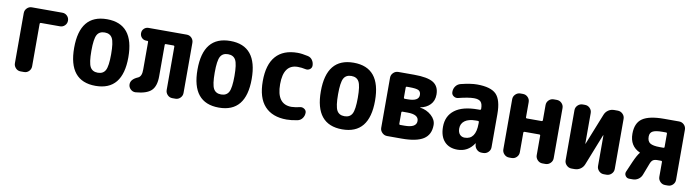

<svg xmlns="http://www.w3.org/2000/svg" viewBox="-28 -1027 5557 1533"><g transform="rotate(10 2750.0 -260.0)"><path d="M388.7 -519.5Q412.1 -519.5 428.2 -503.4Q444.3 -487.3 444.3 -464.4Q444.3 -441.4 428.2 -425.3Q412.1 -409.2 388.7 -409.2H235.4Q226.6 -409.2 225.6 -400.4V-56.6Q225.6 -33.2 209.5 -16.6Q193.4 0 169.9 0H141.6Q118.2 0 102.1 -17.1Q85.9 -34.2 85.9 -56.6V-462.9Q85.9 -486.3 102.5 -502.9Q119.1 -519.5 141.6 -519.5Z M688 -130.4Q706.1 -96.7 750 -96.7Q793.9 -96.7 812 -130.4Q830.1 -164.1 830.1 -260.3Q830.1 -356.4 812 -389.6Q793.9 -422.9 750 -422.9Q706.1 -422.9 688 -389.6Q669.9 -356.4 669.9 -260.3Q669.9 -164.1 688 -130.4ZM530.3 -260.3Q530.3 -530.3 750 -530.3Q969.7 -530.3 969.7 -260.3Q969.7 9.8 750 9.8Q530.3 9.8 530.3 -260.3Z M1397.5 -519.5Q1420.9 -519.5 1437 -502.9Q1453.1 -486.3 1453.1 -462.9V-56.6Q1453.1 -33.2 1436.5 -16.6Q1419.9 0 1397.5 0H1372.1Q1348.6 0 1332.5 -17.1Q1316.4 -34.2 1316.4 -56.6V-408.2Q1316.4 -416 1306.6 -416H1246.1Q1238.3 -416 1238.3 -408.2V-153.3Q1238.3 -73.2 1201.2 -37.6Q1164.1 -2 1074.2 4.9Q1050.8 5.9 1033.7 -10.7Q1016.6 -27.3 1016.6 -49.8V-50.8Q1016.6 -90.8 1073.2 -115.2Q1104.5 -127.9 1103.5 -185.5V-408.2Q1103.5 -416 1095.7 -416H1087.9Q1065.4 -416 1050.8 -431.2Q1036.1 -446.3 1036.1 -468.3Q1036.1 -490.2 1051.3 -504.9Q1066.4 -519.5 1087.9 -519.5Z M1688 -130.4Q1706.1 -96.7 1750 -96.7Q1793.9 -96.7 1812 -130.4Q1830.1 -164.1 1830.1 -260.3Q1830.1 -356.4 1812 -389.6Q1793.9 -422.9 1750 -422.9Q1706.1 -422.9 1688 -389.6Q1669.9 -356.4 1669.9 -260.3Q1669.9 -164.1 1688 -130.4ZM1530.3 -260.3Q1530.3 -530.3 1750 -530.3Q1969.7 -530.3 1969.7 -260.3Q1969.7 9.8 1750 9.8Q1530.3 9.8 1530.3 -260.3Z M2387.7 -106.4Q2406.2 -111.3 2423.3 -100.1Q2440.4 -88.9 2440.4 -70.3Q2440.4 -44.9 2425.8 -24.9Q2411.1 -4.9 2386.7 0Q2335 9.8 2299.8 9.8Q2183.6 9.8 2121.6 -57.6Q2059.6 -125 2059.6 -259.8Q2059.6 -394.5 2119.6 -462.4Q2179.7 -530.3 2294.9 -530.3Q2330.1 -530.3 2377.9 -519.5Q2402.3 -514.6 2416 -494.6Q2429.7 -474.6 2429.7 -450.2Q2429.7 -430.7 2413.6 -419.4Q2397.5 -408.2 2377 -413.1Q2347.7 -419.9 2315.4 -419.9Q2200.2 -419.9 2200.2 -259.8Q2200.2 -96.7 2320.3 -96.7Q2353.5 -97.7 2387.7 -106.4Z M2688 -130.4Q2706.1 -96.7 2750 -96.7Q2793.9 -96.7 2812 -130.4Q2830.1 -164.1 2830.1 -260.3Q2830.1 -356.4 2812 -389.6Q2793.9 -422.9 2750 -422.9Q2706.1 -422.9 2688 -389.6Q2669.9 -356.4 2669.9 -260.3Q2669.9 -164.1 2688 -130.4ZM2530.3 -260.3Q2530.3 -530.3 2750 -530.3Q2969.7 -530.3 2969.7 -260.3Q2969.7 9.8 2750 9.8Q2530.3 9.8 2530.3 -260.3Z M3236.3 -105.5Q3332 -105.5 3332 -160.2Q3332 -212.9 3241.2 -212.9H3201.2Q3192.4 -212.9 3192.4 -205.1V-114.3Q3192.4 -105.5 3201.2 -105.5ZM3192.4 -406.2V-326.2Q3192.4 -317.4 3201.2 -317.4H3225.6Q3313.5 -317.4 3314.5 -367.2Q3314.5 -395.5 3295.4 -405.3Q3276.4 -415 3220.7 -415H3201.2Q3192.4 -415 3192.4 -406.2ZM3334 -269.5Q3387.7 -261.7 3425.8 -227.5Q3463.9 -193.4 3463.9 -150.4Q3463.9 -72.3 3407.7 -36.1Q3351.6 0 3231.4 0H3192.4H3113.3Q3089.8 0 3072.8 -17.1Q3055.7 -34.2 3055.7 -56.6V-462.9Q3055.7 -486.3 3072.8 -502.9Q3089.8 -519.5 3113.3 -519.5H3241.2Q3350.6 -519.5 3397.5 -490.2Q3444.3 -460.9 3444.3 -394.5Q3444.3 -343.8 3413.6 -312Q3382.8 -280.3 3334 -271.5Q3333 -271.5 3333 -269.5Z M3815.4 -224.6V-236.3Q3815.4 -245.1 3805.7 -245.1H3790Q3731.4 -245.1 3700.7 -222.2Q3669.9 -199.2 3669.9 -160.2Q3669.9 -128.9 3685.1 -111.8Q3700.2 -94.7 3724.6 -94.7Q3815.4 -94.7 3815.4 -224.6ZM3750 -530.3Q3861.3 -530.3 3905.8 -485.4Q3950.2 -440.4 3950.2 -325.2V-56.6Q3950.2 -33.2 3933.1 -16.6Q3916 0 3892.6 0H3879.9Q3855.5 0 3838.9 -17.1Q3822.3 -34.2 3821.3 -56.6V-64.5Q3821.3 -65.4 3820.3 -65.4Q3818.4 -65.4 3818.4 -64.5Q3769.5 9.8 3684.6 9.8Q3616.2 9.8 3578.1 -32.2Q3540 -74.2 3540 -150.4Q3540 -238.3 3603.5 -286.6Q3667 -335 3790 -335H3805.7Q3814.5 -335 3815.4 -343.8V-344.7Q3815.4 -384.8 3799.3 -401.4Q3783.2 -418 3745.1 -418Q3700.2 -418 3619.1 -397.5Q3599.6 -392.6 3582.5 -404.3Q3565.4 -416 3565.4 -436.5V-438.5Q3565.4 -464.8 3580.6 -484.9Q3595.7 -504.9 3620.1 -510.7Q3699.2 -530.3 3750 -530.3Z M4397.5 -519.5Q4420.9 -519.5 4437.5 -502.9Q4454.1 -486.3 4454.1 -462.9V-56.6Q4454.1 -33.2 4437 -16.6Q4419.9 0 4397.5 0H4373Q4349.6 0 4333 -17.1Q4316.4 -34.2 4316.4 -56.6V-215.8Q4316.4 -223.6 4306.6 -223.6H4189.5Q4180.7 -223.6 4179.7 -215.8V-56.6Q4179.7 -33.2 4163.1 -16.6Q4146.5 0 4123 0H4102.5Q4079.1 0 4062.5 -17.1Q4045.9 -34.2 4045.9 -56.6V-462.9Q4045.9 -486.3 4063 -502.9Q4080.1 -519.5 4102.5 -519.5H4123Q4146.5 -519.5 4163.1 -502.9Q4179.7 -486.3 4179.7 -462.9V-339.8Q4179.7 -332 4189.5 -332H4306.6Q4315.4 -332 4316.4 -339.8V-462.9Q4316.4 -486.3 4333 -502.9Q4349.6 -519.5 4373 -519.5Z M4891.6 -519.5Q4915 -519.5 4932.1 -502.9Q4949.2 -486.3 4949.2 -462.9V-56.6Q4949.2 -33.2 4932.1 -16.6Q4915 0 4891.6 0H4870.1Q4846.7 0 4830.1 -17.1Q4813.5 -34.2 4813.5 -56.6V-304.7Q4813.5 -305.7 4812 -305.7Q4810.5 -305.7 4810.5 -304.7L4710.9 -52.7Q4701.2 -28.3 4680.2 -14.2Q4659.2 0 4632.8 0H4608.4Q4585 0 4567.9 -17.1Q4550.8 -34.2 4550.8 -56.6V-462.9Q4550.8 -486.3 4567.9 -502.9Q4585 -519.5 4608.4 -519.5H4626Q4649.4 -519.5 4666 -502.9Q4682.6 -486.3 4682.6 -462.9V-214.8Q4682.6 -213.9 4683.6 -213.9Q4684.6 -213.9 4684.6 -214.8L4785.2 -466.8Q4794.9 -491.2 4815.9 -505.4Q4836.9 -519.5 4863.3 -519.5Z M5310.5 -298.8V-406.2Q5310.5 -415 5301.8 -415H5272.5Q5217.8 -415 5194.3 -402.3Q5170.9 -389.6 5170.9 -358.4Q5170.9 -320.3 5194.3 -305.7Q5217.8 -291 5272.5 -291H5301.8Q5310.5 -291 5310.5 -298.8ZM5389.6 -519.5Q5413.1 -519.5 5429.7 -502.9Q5446.3 -486.3 5446.3 -462.9V-56.6Q5446.3 -33.2 5429.7 -16.6Q5413.1 0 5389.6 0H5367.2Q5343.8 0 5327.1 -17.1Q5310.5 -34.2 5310.5 -56.6V-176.8Q5310.5 -185.5 5301.8 -185.5H5272.5Q5249 -185.5 5236.3 -176.8Q5223.6 -168 5214.8 -144.5L5179.7 -52.7Q5170.9 -28.3 5150.4 -14.2Q5129.9 0 5104.5 0H5076.2Q5056.6 0 5045.4 -16.6Q5034.2 -33.2 5042 -51.8L5079.1 -137.7Q5104.5 -195.3 5124 -217.8Q5125 -217.8 5125 -218.8Q5125 -220.7 5123 -220.7Q5039.1 -258.8 5039.1 -358.4Q5039.1 -446.3 5093.3 -482.9Q5147.5 -519.5 5266.6 -519.5Z"/></g></svg>

Font: Rounded Mgen+ 2m bold
Style: Bold
Weight: 700
Designer: [Source Han Sans]
Ryoko NISHIZUKA  (kana & ideographs); Paul D. Hunt (Latin, Greek & Cyrillic); Wenlong ZHANG  (bopomofo
Version: Version 1.059.20150602